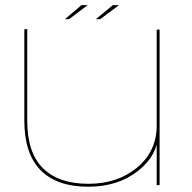

<svg xmlns="http://www.w3.org/2000/svg" viewBox="-20 -700 725 726"><path d="M572.5 0H583.5V-588H572.5V-144ZM83 -589.5H72V-244Q72 -119 133.5 -56.5Q195 6 314 6Q426.5 6 502.5 -54.2Q578.5 -114.5 578.5 -199L572.5 -226Q572.5 -128 498.5 -66.5Q424.5 -5 314.5 -5Q202 -5 142.5 -63.8Q83 -122.5 83 -243.5ZM342.5 -627.5H359L430 -680.5H406.5ZM225.5 -627.5H241L311.5 -680.5H288Z"/></svg>

Font: Anybody Expanded Thin
Style: Regular
Weight: 250
Width: 7
Version: Version 1.113;gftools[0.9.25]